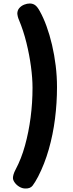

<svg xmlns="http://www.w3.org/2000/svg" viewBox="-20 -898 416 1098"><path d="M88 -785Q84 -794 81.5 -804.5Q79 -815 79 -819Q79 -839 90.5 -852Q102 -865 118.5 -871.5Q135 -878 150 -878Q168 -878 181 -868.5Q194 -859 207 -835Q228 -798 246 -748.5Q264 -699 277.5 -641.5Q291 -584 298.5 -522.5Q306 -461 306 -400Q306 -309 294.5 -218.5Q283 -128 259 -44Q235 40 198 112Q180 146 166.5 163.5Q153 181 125 180Q108 180 91.5 170.5Q75 161 64.5 146.5Q54 132 54 120Q54 111 57.5 99Q61 87 69 72Q102 10 123 -66Q144 -142 155 -226Q166 -310 166 -396Q166 -451 157 -518Q148 -585 131 -654Q114 -723 88 -785Z"/></svg>

Font: Playpen Sans Arabic
Style: Bold
Weight: 700
Version: Version 2.000